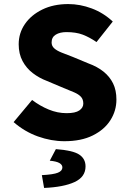

<svg xmlns="http://www.w3.org/2000/svg" viewBox="-20 -683 640 945"><path d="M297 12Q232 12 166.5 -11.5Q101 -35 47 -82L138 -191Q176 -162 219.5 -144Q263 -126 308 -126Q351 -126 370.5 -139.5Q390 -153 390 -173Q390 -194 378.5 -206.5Q367 -219 345 -228.5Q323 -238 293 -250L210 -285Q173 -299 141.5 -323Q110 -347 91 -382.5Q72 -418 72 -465Q72 -520 102.5 -564.5Q133 -609 188 -636Q243 -663 316 -663Q374 -663 431.5 -641.5Q489 -620 535 -577L455 -476Q420 -500 387 -512.5Q354 -525 307 -525Q275 -525 254.5 -512.5Q234 -500 234 -474Q234 -457 246.5 -445.5Q259 -434 282.5 -424.5Q306 -415 338 -403L415 -371Q459 -355 489.5 -330.5Q520 -306 536.5 -272.5Q553 -239 553 -193Q553 -138 523.5 -91.5Q494 -45 437 -16.5Q380 12 297 12ZM197 242 186 179Q243 176 265 167Q287 158 287 141Q287 128 272.5 119.5Q258 111 225 108L255 51Q338 57 369.5 77.5Q401 98 401 136Q401 188 347 213Q293 238 197 242Z"/></svg>

Font: Source Code Pro ExtraBold
Style: Regular
Weight: 800
Monospace: yes
Designer: Paul D. Hunt, Teo Tuominen
Foundry: Adobe Systems Incorporated
Version: Version 1.018;hotconv 1.0.116;makeotfexe 2.5.65601